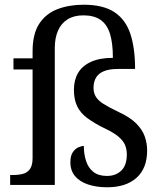

<svg xmlns="http://www.w3.org/2000/svg" viewBox="-20 -783 687 813"><path d="M434 10Q388 10 352.5 -2Q317 -14 297.5 -37.5Q278 -61 278 -96Q278 -123 288 -138Q298 -153 311.5 -159Q325 -165 335 -165Q335 -130 344.5 -101Q354 -72 375.5 -55Q397 -38 433 -38Q470 -38 493.5 -60.5Q517 -83 517 -129Q517 -151 509.5 -169Q502 -187 481.5 -204.5Q461 -222 420 -241Q378 -262 349.5 -283Q321 -304 307 -332.5Q293 -361 293 -403Q293 -444 310.5 -474Q328 -504 365 -521Q402 -538 458 -538Q458 -601 445.5 -640.5Q433 -680 405.5 -699Q378 -718 333 -718Q293 -718 266 -701Q239 -684 225.5 -653Q212 -622 212 -580V0H23V-42H36Q59 -42 77.5 -47Q96 -52 107 -67.5Q118 -83 118 -114V-489H37V-536H118V-566Q118 -640 146.5 -683Q175 -726 224 -744.5Q273 -763 334 -763Q417 -763 464.5 -731.5Q512 -700 532 -639.5Q552 -579 552 -491H479Q444 -491 421 -482Q398 -473 387 -455Q376 -437 376 -410Q376 -390 385.5 -374Q395 -358 417.5 -343.5Q440 -329 480 -310Q530 -287 556.5 -260.5Q583 -234 593 -205Q603 -176 603 -146Q603 -70 558 -30Q513 10 434 10Z"/></svg>

Font: Noto Serif Sinhala
Style: Regular
Weight: 400
Designer: Jelle Bosma - Monotype Design Team
Foundry: Monotype Imaging Inc.
Version: Version 2.006